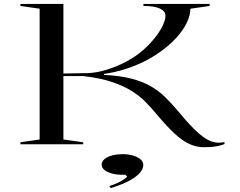

<svg xmlns="http://www.w3.org/2000/svg" viewBox="-20 -728 1212 969"><path d="M1008 15Q972 15 936.5 -1Q901 -17 861.5 -53.5Q822 -90 770 -152Q745 -182 716 -212Q687 -242 646 -268Q605 -294 546 -314Q487 -334 401 -344H300V-24L400 -10V0H83V-10L180 -24V-684L83 -698V-708H300V-357Q323 -357 357 -358Q391 -359 422 -359Q465 -360 516.5 -375.5Q568 -391 617 -417Q666 -443 702 -475Q734 -503 759.5 -534.5Q785 -566 800 -596.5Q815 -627 815 -649Q815 -672 786.5 -685Q758 -698 704 -698V-708H1038V-698L941 -684Q941 -652 923 -614Q905 -576 871 -538.5Q837 -501 792 -469Q751 -439 704 -416Q657 -393 606.5 -377.5Q556 -362 505 -355V-350Q585 -346 641.5 -331.5Q698 -317 738.5 -294Q779 -271 809 -242Q839 -213 866 -182Q918 -119 955 -81.5Q992 -44 1021.5 -26.5Q1051 -9 1078 -8Q1096 -7 1113 -11V-1Q1096 6 1077 9.5Q1058 13 1041 14Q1024 15 1008 15ZM539 221 532 211Q551 205 568 197.5Q585 190 599.5 181Q614 172 622 163L613 154H596Q566 154 542.5 147Q519 140 506 129Q493 118 493 103Q493 87 508 74.5Q523 62 547.5 56Q572 50 599 50Q626 50 649.5 56.5Q673 63 688 75Q703 87 703 105Q703 122 690 139Q677 156 654.5 171Q632 186 602.5 198.5Q573 211 539 221Z"/></svg>

Font: Kalnia Expanded Light
Style: Regular
Weight: 300
Width: 7
Designer: Frida Medrano
Foundry: Frida Medrano
Version: Version 1.105